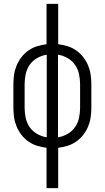

<svg xmlns="http://www.w3.org/2000/svg" viewBox="-20 -755 540 990"><path d="M220 215V7Q195 4 171 -3.5Q147 -11 126.5 -25.5Q106 -40 90.5 -60Q75 -80 65.5 -103Q56 -126 52.5 -150.5Q49 -175 49 -200V-320Q49 -345 52.5 -369.5Q56 -394 65.5 -417Q75 -440 90.5 -460Q106 -480 126.5 -494.5Q147 -509 171 -516.5Q195 -524 220 -527V-735H280V-527Q305 -524 329 -516.5Q353 -509 373.5 -494.5Q394 -480 409.5 -460Q425 -440 434.5 -417Q444 -394 447.5 -369.5Q451 -345 451 -320V-200Q451 -175 447.5 -150.5Q444 -126 434.5 -103Q425 -80 409.5 -60Q394 -40 373.5 -25.5Q353 -11 329 -3.5Q305 4 280 7V215ZM221 -47V-473Q195 -469 171.5 -455.5Q148 -442 133 -420.5Q118 -399 112.5 -372.5Q107 -346 107 -320V-200Q107 -174 112.5 -147.5Q118 -121 133 -99.5Q148 -78 171.5 -64.5Q195 -51 221 -47ZM279 -47Q305 -51 328.5 -64.5Q352 -78 367 -99.5Q382 -121 387.5 -147.5Q393 -174 393 -200V-320Q393 -346 387.5 -372.5Q382 -399 367 -420.5Q352 -442 328.5 -455.5Q305 -469 279 -473Z"/></svg>

Font: Iosevka Light
Style: Regular
Weight: 300
Monospace: yes
Designer: Belleve Invis
Foundry: Belleve Invis
Version: Version 32.5.0; ttfautohint (v1.8.4)